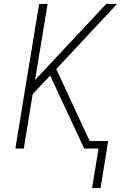

<svg xmlns="http://www.w3.org/2000/svg" viewBox="-20 -755 640 976"><path d="M491 201H448L481 0H408L283 -268L235 -371L146 -276L101 0H58L179 -735H222L158 -348L520 -735H575L266 -404L436 -38H530Z"/></svg>

Font: Iosevka SS04 XLt Ex
Style: Italic
Weight: 200
Width: 7
Italic angle: -9°
Monospace: yes
Designer: Belleve Invis
Foundry: Belleve Invis
Version: Version 19.0.0; ttfautohint (v1.8.4)